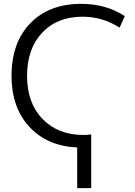

<svg xmlns="http://www.w3.org/2000/svg" viewBox="-20 -760 705 1000"><path d="M382 220V8Q226 1 133 -99.5Q40 -200 40 -365Q40 -538 138 -639Q236 -740 403 -740Q532 -740 630 -676L603 -616Q514 -673 410 -673Q278 -673 199.5 -589.5Q121 -506 121 -365Q121 -223 202 -140Q283 -57 415 -57Q436 -57 455 -60V220Z"/></svg>

Font: M PLUS 1p
Style: Regular
Weight: 400
Version: Version 1.062